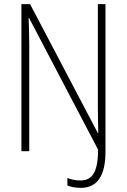

<svg xmlns="http://www.w3.org/2000/svg" viewBox="-20 -734 616 932"><path d="M372 178C451 178 492 121 492 2V-714H455V-217C455 -179 456 -133 457 -88H455L126 -714H84V0H122V-516C122 -570 120 -609 119 -647H121L456 -8C456 103 427 142 370 142C348 142 323 137 307 130V166C321 173 348 178 372 178Z"/></svg>

Font: Noto Sans Sinhala UI Condensed ExtraLight
Style: Regular
Weight: 200
Width: 3
Designer: Jelle Bosma - Monotype Design Team
Foundry: Monotype Imaging Inc.
Version: Version 2.006